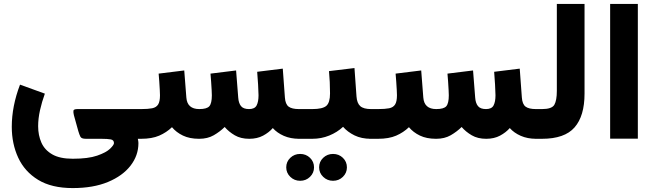

<svg xmlns="http://www.w3.org/2000/svg" viewBox="-20 -707 3334 978"><path d="M350.6 251Q242.7 251 174.1 209Q105.5 167 72.8 96.2Q40 25.4 40 -61Q40 -166 82 -275.9L208.5 -230Q193.4 -188.5 183.8 -145.8Q174.3 -103 174.3 -64Q174.3 -18.1 190.9 19.5Q207.5 57.1 246.1 79.3Q284.7 101.6 350.6 101.6Q429.2 101.6 475.1 85.7Q521 69.8 540.8 50.5Q560.5 31.2 560.5 22Q560.5 6.3 544.7 3.2Q528.8 0 495.1 0H417.5Q395 0 389.6 -10.5Q384.3 -21 378.9 -39.1L356.4 -120.1Q353 -134.3 354 -142.8Q355 -151.4 374.5 -151.4H673.8V0H682.1Q685.1 14.2 685.1 22Q685.1 85 644.8 137Q604.5 189 529.8 220Q455.1 251 350.6 251Z M1249.5 0Q1206.5 0 1176 -17.8Q1145.5 -35.6 1124.5 -60.1Q1100.1 -36.1 1068.8 -18.1Q1037.6 0 994.1 0Q945.8 0 911.9 -16.4Q877.9 -32.7 856 -59.1Q828.1 -32.2 791 -16.1Q753.9 0 698.7 0H653.8V-151.4H699.7Q734.4 -151.4 755.1 -155.5Q775.9 -159.7 785.4 -174.6Q794.9 -189.5 794.9 -221.7Q794.9 -229 793.9 -248.8Q793 -268.6 791.3 -291.7Q789.6 -314.9 788.1 -332L918.5 -348.1L929.2 -210.4Q933.6 -151.4 995.1 -151.4Q1033.7 -151.4 1046.4 -166Q1059.1 -180.7 1059.1 -221.7Q1059.1 -228.5 1058.1 -248.3Q1057.1 -268.1 1055.4 -291.5Q1053.7 -314.9 1052.2 -332L1182.6 -348.1L1193.4 -210.4Q1195.3 -182.1 1207.5 -166.7Q1219.7 -151.4 1248.5 -151.4Q1277.3 -151.4 1287.1 -169.9Q1296.9 -188.5 1296.9 -221.7Q1296.9 -239.3 1294.7 -275.4Q1292.5 -311.5 1290 -341.3L1420.4 -357.4L1431.2 -210.4Q1433.6 -176.3 1450.2 -163.8Q1466.8 -151.4 1502.9 -151.4H1517.6V0H1503.9Q1460 0 1425.5 -15.1Q1391.1 -30.3 1369.6 -54.7Q1350.1 -32.2 1320.1 -16.1Q1290 0 1249.5 0Z M1497.1 -151.4H1570.8Q1623 -151.4 1642.1 -167.7Q1661.1 -184.1 1661.1 -231.4Q1661.1 -260.7 1659.7 -289.3Q1658.2 -317.9 1655.8 -344.7L1785.6 -360.4L1795.9 -215.8Q1798.3 -181.2 1815.2 -166.3Q1832 -151.4 1870.1 -151.4H1880.4V0H1869.1Q1821.3 0 1785.9 -17.3Q1750.5 -34.7 1727.5 -61Q1697.8 -33.2 1657.2 -16.6Q1616.7 0 1570.8 0H1497.1ZM1605.5 145.5Q1605.5 116.7 1626.2 96.9Q1647 77.1 1676.3 77.1Q1706.1 77.1 1726.6 96.9Q1747.1 116.7 1747.1 145.5Q1747.1 173.8 1726.6 193.8Q1706.1 213.9 1676.3 213.9Q1647 213.9 1626.2 193.8Q1605.5 173.8 1605.5 145.5ZM1438 145.5Q1438 116.7 1458.7 96.9Q1479.5 77.1 1508.8 77.1Q1538.6 77.1 1559.1 96.9Q1579.6 116.7 1579.6 145.5Q1579.6 173.8 1559.1 193.8Q1538.6 213.9 1508.8 213.9Q1479.5 213.9 1458.7 193.8Q1438 173.8 1438 145.5Z M2456.5 0Q2413.6 0 2383.1 -17.8Q2352.5 -35.6 2331.5 -60.1Q2307.1 -36.1 2275.9 -18.1Q2244.6 0 2201.2 0Q2152.8 0 2118.9 -16.4Q2085 -32.7 2063 -59.1Q2035.2 -32.2 1998 -16.1Q1960.9 0 1905.8 0H1860.8V-151.4H1906.7Q1941.4 -151.4 1962.2 -155.5Q1982.9 -159.7 1992.4 -174.6Q2002 -189.5 2002 -221.7Q2002 -229 2001 -248.8Q2000 -268.6 1998.3 -291.7Q1996.6 -314.9 1995.1 -332L2125.5 -348.1L2136.2 -210.4Q2140.6 -151.4 2202.1 -151.4Q2240.7 -151.4 2253.4 -166Q2266.1 -180.7 2266.1 -221.7Q2266.1 -228.5 2265.1 -248.3Q2264.2 -268.1 2262.5 -291.5Q2260.7 -314.9 2259.3 -332L2389.6 -348.1L2400.4 -210.4Q2402.3 -182.1 2414.6 -166.7Q2426.8 -151.4 2455.6 -151.4Q2484.4 -151.4 2494.1 -169.9Q2503.9 -188.5 2503.9 -221.7Q2503.9 -239.3 2501.7 -275.4Q2499.5 -311.5 2497.1 -341.3L2627.4 -357.4L2638.2 -210.4Q2640.6 -176.3 2657.2 -163.8Q2673.8 -151.4 2710 -151.4H2724.6V0H2710.9Q2667 0 2632.6 -15.1Q2598.1 -30.3 2576.7 -54.7Q2557.1 -32.2 2527.1 -16.1Q2497.1 0 2456.5 0Z M2705.1 -151.4H2741.2Q2791 -151.4 2803.7 -173.3Q2816.4 -195.3 2816.4 -244.1V-687H2957.5V-230Q2957.5 -116.2 2906.7 -58.1Q2856 0 2740.7 0H2705.1Z M3229 -687V-0.5H3087.9V-687Z"/></svg>

Font: Vazirmatn RD UI Black
Style: Regular
Weight: 900
Designer: Saber Rastikerdar
Foundry: Saber Rastikerdar
Version: Version 33.003